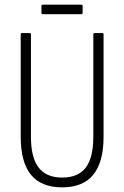

<svg xmlns="http://www.w3.org/2000/svg" viewBox="-20 -797 534 825"><path d="M247 8Q157 8 113 -46Q69 -100 69 -210V-649Q69 -655 75 -655H107Q113 -655 113 -649V-209Q113 -120 146 -77Q179 -34 247 -34Q316 -34 348.5 -77Q381 -120 381 -209V-649Q381 -655 387 -655H419Q425 -655 425 -649V-209Q425 -101 381 -46.5Q337 8 247 8ZM164 -736Q158 -736 158 -742V-771Q158 -777 164 -777H329Q335 -777 335 -771V-742Q335 -736 329 -736Z"/></svg>

Font: Sofia Sans Condensed Light
Style: Regular
Weight: 300
Designer: Botio Nikoltchev, Ani Petrova
Foundry: lettersoup
Version: Version 4.101